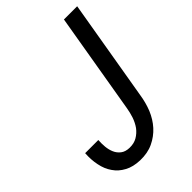

<svg xmlns="http://www.w3.org/2000/svg" viewBox="-214 -801 902 902"><g transform="rotate(-45 237.0 -350.5)"><path d="M472.2 -710.9H384.3L298.8 -207C296.4 -190.9 292 -174.3 286.6 -157.2C280.8 -140.1 272.9 -124.5 263.2 -110.8C252.9 -97.2 240.7 -86.4 226.6 -78.1C212.4 -69.8 195.3 -65.9 175.8 -66.4C158.2 -66.9 144 -71.3 133.3 -79.6C122.6 -87.9 114.3 -98.1 108.9 -110.8C103.5 -123 100.1 -136.7 98.6 -151.9C97.2 -167 97.2 -181.6 98.1 -196.3H10.7C8.8 -168.9 10.3 -143.1 15.6 -118.2C20.5 -93.3 29.3 -71.8 42.5 -53.2C55.2 -34.2 72.3 -19.5 93.3 -8.3C114.3 3.4 140.1 9.3 169.9 10.3C202.1 11.2 231 5.9 255.9 -5.9C280.8 -17.6 302.7 -33.7 320.8 -53.7C338.9 -73.7 353 -96.7 364.3 -123.5C375 -150.4 382.3 -178.2 386.7 -207.5Z"/></g></svg>

Font: Roboto Condensed
Style: Italic
Weight: 400
Designer: Google
Version: Version 1.000;PS 001.000;hotconv 1.0.88;makeotf.lib2.5.64775